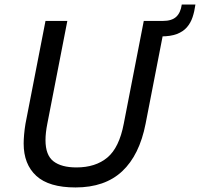

<svg xmlns="http://www.w3.org/2000/svg" viewBox="-20 -812 879 844"><path d="M84 -181Q84 -198 86 -221Q88 -244 92 -268L180 -720H276L188 -268Q184 -248 182 -230Q180 -212 180 -196Q180 -130 215 -103Q250 -76 316 -76Q400 -76 452 -119.5Q504 -163 524 -268L612 -720H708L620 -268Q593 -130 517 -59Q441 12 312 12Q195 12 139.5 -39Q84 -90 84 -181ZM688 -652 696 -720Q735 -720 754.5 -738Q774 -756 779 -792H839Q835 -762 826.5 -736.5Q818 -711 801.5 -692Q785 -673 757.5 -662.5Q730 -652 688 -652Z"/></svg>

Font: Kufam
Style: Italic
Weight: 400
Italic angle: -11°
Designer: Artur Schmal
Foundry: Original Type
Version: Version 1.301; ttfautohint (v1.8.3)